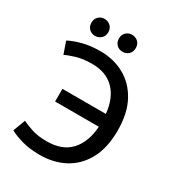

<svg xmlns="http://www.w3.org/2000/svg" viewBox="-211 -1015 1057 1156"><g transform="rotate(30 317.5 -437.5)"><path d="M244 15Q174 15 120.5 0Q67 -15 33 -34L65 -119Q90 -106 133.5 -91.5Q177 -77 239 -77Q348 -77 404.5 -139.5Q461 -202 468 -310H164V-398H466Q456 -502 399.5 -560Q343 -618 244 -618Q183 -618 137.5 -604.5Q92 -591 67 -578L38 -661Q70 -679 125 -694Q180 -709 250 -709Q343 -709 417 -668Q491 -627 534.5 -546.5Q578 -466 578 -346Q578 -226 534 -145.5Q490 -65 414.5 -25Q339 15 244 15ZM365 -772Q341 -772 324 -788Q307 -804 307 -831Q307 -858 324 -874Q341 -890 365 -890Q390 -890 407 -874Q424 -858 424 -831Q424 -804 407 -788Q390 -772 365 -772ZM174 -772Q150 -772 133 -788Q116 -804 116 -831Q116 -858 133 -874Q150 -890 174 -890Q198 -890 215.5 -874Q233 -858 233 -831Q233 -804 215.5 -788Q198 -772 174 -772Z"/></g></svg>

Font: Ubuntu Sans Medium
Style: Regular
Weight: 500
Designer: Dalton Maag Ltd
Foundry: Dalton Maag Ltd
Version: Version 1.006; ttfautohint (v1.8.4.7-5d5b)